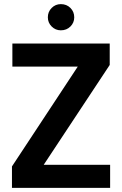

<svg xmlns="http://www.w3.org/2000/svg" viewBox="-20 -911 592 931"><path d="M38 0V-104L357 -588H40V-700H512V-596L192 -112H514V0ZM275 -764Q249 -764 230.5 -782.5Q212 -801 212 -827Q212 -854 230.5 -872.5Q249 -891 275 -891Q303 -891 321.5 -872.5Q340 -854 340 -827Q340 -801 321.5 -782.5Q303 -764 275 -764Z"/></svg>

Font: DM Sans 28pt
Style: Bold
Weight: 700
Version: Version 4.004;gftools[0.9.30]